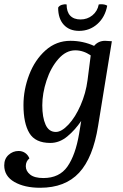

<svg xmlns="http://www.w3.org/2000/svg" viewBox="-71 -669 584 908"><path d="M-51 113Q-51 82 -30.5 63.5Q-10 45 17 45Q34 45 47.5 54Q61 63 68 80Q51 94 51 117Q51 140 71.5 156.5Q92 173 134 173Q210 173 248 118.5Q286 64 303 -36L313 -97Q284 -54 247 -23.5Q210 7 167 7Q96 7 68 -39.5Q40 -86 40 -172Q40 -245 67 -315.5Q94 -386 144.5 -431Q195 -476 262 -476Q321 -476 374 -452Q394 -476 426 -476Q436 -476 458 -474L393 -74Q369 77 303 148Q237 219 119 219Q45 219 -3 191.5Q-51 164 -51 113ZM343 -290 358 -407Q323 -431 285 -431Q241 -431 205 -390Q169 -349 149 -288Q129 -227 129 -171Q129 -114 144.5 -79.5Q160 -45 193 -45Q220 -45 252.5 -79.5Q285 -114 310 -171Q335 -228 343 -290ZM204 -633Q209 -642 221 -646Q233 -650 244 -648Q244 -613 261 -595Q278 -577 310 -577Q342 -577 366 -596.5Q390 -616 396 -648Q399 -649 406 -649Q426 -649 436 -642Q426 -588 389.5 -555.5Q353 -523 303 -523Q257 -523 230.5 -552Q204 -581 204 -633Z"/></svg>

Font: Caladea
Style: Italic
Weight: 400
Italic angle: -9°
Designer: Carolina Giovagnoli and Andres Torresi
Foundry: Carolina Giovagnoli & Andres Torresi
Version: Version 1.001